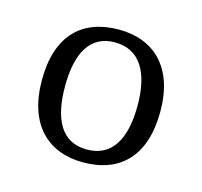

<svg xmlns="http://www.w3.org/2000/svg" viewBox="-62 -786 498 473"><g transform="rotate(15 187.0 -549.5)"><path d="M186 -380C280 -380 338 -436 338 -550C338 -664 276 -719 188 -719C94 -719 36 -664 36 -550C36 -436 97 -380 186 -380ZM187 -413C122 -413 95 -466 95 -550C95 -633 122 -686 186 -686C251 -686 280 -633 280 -550C280 -466 252 -413 187 -413Z"/></g></svg>

Font: Noto Serif Georgian Light
Style: Regular
Weight: 300
Designer: Monotype Design Team, Akaki Razmadze
Foundry: Google LLC
Version: Version 2.003